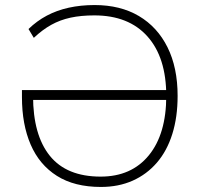

<svg xmlns="http://www.w3.org/2000/svg" viewBox="-20 -733 791 761"><path d="M380 8Q275 8 205.5 -36Q136 -80 101.5 -160Q67 -240 67 -348V-376H644V-337H99L111 -353Q111 -198 177.5 -115.5Q244 -33 379 -33Q501 -33 570 -117.5Q639 -202 639 -353Q639 -505 564.5 -588.5Q490 -672 354 -672Q301 -672 259.5 -663Q218 -654 183 -634.5Q148 -615 114 -583L93 -618Q126 -650 165.5 -671Q205 -692 252.5 -702.5Q300 -713 355 -713Q457 -713 530.5 -669.5Q604 -626 644 -545.5Q684 -465 684 -353Q684 -269 663 -202Q642 -135 602 -88.5Q562 -42 506 -17Q450 8 380 8Z"/></svg>

Font: Nunito Sans 12pt ExtraLight
Style: Regular
Weight: 200
Version: Version 3.101;gftools[0.9.27]